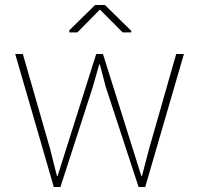

<svg xmlns="http://www.w3.org/2000/svg" viewBox="-20 -743 797 763"><path d="M178.7 -152.8 206.1 -44.4 209 -43.9 362.3 -528.3H389.2L541.5 -43.9L544.4 -44.4L572.8 -152.8L680.2 -528.3H710.9L557.1 0H530.8L400.4 -397L377 -486.3H374L348.6 -397L220.2 0H193.8L40.5 -528.3H70.8ZM501.5 -614.3H467.3L377 -705.1L287.6 -614.3H255.4V-622.6L357.9 -723.1H397L501.5 -620.6Z"/></svg>

Font: Roboto-Thin
Style: Regular
Weight: 250
Designer: Google
Version: Version 1.100141; 2013; ttfautohint (v0.94.14-c901) -l 8 -r 